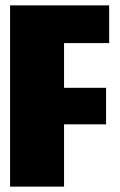

<svg xmlns="http://www.w3.org/2000/svg" viewBox="-20 -695 447 715"><path d="M17.5 0H218.5V-232H375V-368H218.5V-534.5H386.5V-675H17.5Z"/></svg>

Font: Anybody Condensed Black
Style: Regular
Weight: 900
Width: 3
Designer: Tyler Finck
Foundry: Etcetera Type Company
Version: Version 1.113;gftools[0.9.25]